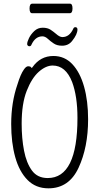

<svg xmlns="http://www.w3.org/2000/svg" viewBox="-20 -1013 540 1046"><path d="M155 -941Q141 -941 141 -967Q141 -993 156 -993H361Q375 -993 375 -967Q375 -941 360 -941ZM460 -363Q460 -211 408 -99Q356 13 244 13Q175 13 130 -32.5Q85 -78 63 -157Q41 -236 41 -337Q41 -455 75 -553Q92 -609 110 -634Q122 -652 133.5 -652Q145 -652 149 -647L153 -642L157 -647Q200 -708 271 -708Q332 -708 374 -663.5Q416 -619 438 -541Q460 -463 460 -363ZM140 -761Q135 -761 131.5 -764.5Q128 -768 128 -773Q128 -785 138 -805.5Q148 -826 167 -844Q186 -862 212.5 -862Q239 -862 255.5 -851Q272 -840 286 -828Q305 -811 320 -811Q358 -811 379 -856Q382 -865 391 -865Q396 -865 399 -861.5Q402 -858 402 -853Q402 -826 373 -790Q353 -764 318 -764Q291 -764 273 -776Q255 -788 240.5 -801.5Q226 -815 211 -815Q173 -815 152 -771Q149 -761 140 -761ZM402 -371Q402 -488 373 -566Q338 -656 267 -656Q230 -656 191.5 -622Q153 -588 125.5 -518Q98 -448 98 -339Q98 -259 111 -192Q124 -125 154 -84Q184 -43 240 -43Q402 -43 402 -371Z"/></svg>

Font: Moon Stars Kai HW Light
Style: Regular
Weight: 300
Designer: GuiWonder
Version: Version 1.101